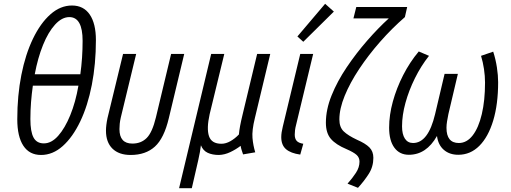

<svg xmlns="http://www.w3.org/2000/svg" viewBox="-20 -806 2690 1011"><path d="M196 10Q135 10 103 -38.5Q71 -87 71 -178Q71 -303 92.5 -411.5Q114 -520 153.5 -602Q193 -684 245.5 -730.5Q298 -777 359 -777Q420 -777 452.5 -729.5Q485 -682 485 -595Q485 -469 463.5 -359Q442 -249 402.5 -166.5Q363 -84 310.5 -37Q258 10 196 10ZM163 -415H403Q415 -501 415 -591Q415 -716 345 -716Q306 -716 270 -676.5Q234 -637 206.5 -569Q179 -501 163 -415ZM211 -51Q251 -51 286.5 -91Q322 -131 350 -199.5Q378 -268 393 -355H153Q147 -313 143.5 -269Q140 -225 140 -179Q140 -113 156.5 -82Q173 -51 211 -51Z M668 10Q606 10 572 -23.5Q538 -57 538 -118Q538 -132 540 -148.5Q542 -165 546 -184L628 -522H697L616 -187Q612 -169 610.5 -154.5Q609 -140 609 -126Q609 -50 677 -50Q723 -50 752.5 -79.5Q782 -109 801 -188L881 -522H950L869 -184Q844 -78 795.5 -34Q747 10 668 10Z M923 185 1092 -522H1161L1084 -205Q1067 -129 1080.5 -89Q1094 -49 1146 -49Q1169 -49 1193 -62.5Q1217 -76 1238 -98Q1241 -136 1257 -201L1334 -522H1403L1322 -184Q1306 -119 1309.5 -79.5Q1313 -40 1324 -4L1260 7Q1256 -5 1252.5 -15.5Q1249 -26 1247 -38Q1222 -19 1192.5 -5Q1163 9 1133 10Q1098 10 1073.5 -1.5Q1049 -13 1038 -41Q1036 -25 1032.5 -4.5Q1029 16 1024 37L990 185Z M1561 8Q1511 1 1486 -20.5Q1461 -42 1461 -84Q1461 -107 1469 -139L1561 -522H1629L1539 -148Q1535 -133 1533.5 -120.5Q1532 -108 1532 -97Q1532 -76 1542 -64.5Q1552 -53 1577 -49ZM1577 -586 1546 -614 1692 -786 1738 -745Z M1865 183 1810 161Q1836 132 1854.5 103.5Q1873 75 1873 45Q1873 24 1858 10Q1843 -4 1804 -21Q1749 -44 1722.5 -74.5Q1696 -105 1696 -160Q1696 -229 1726 -303.5Q1756 -378 1805.5 -451.5Q1855 -525 1913 -591.5Q1971 -658 2027 -709H1841L1856 -769H2124L2112 -716Q2044 -657 1982 -586.5Q1920 -516 1871.5 -443Q1823 -370 1795 -301.5Q1767 -233 1767 -177Q1767 -136 1790 -114Q1813 -92 1860 -70Q1904 -51 1925 -30Q1946 -9 1946 25Q1946 72 1921.5 110Q1897 148 1865 183Z M2133 9Q2084 9 2056.5 -28.5Q2029 -66 2029 -134Q2029 -200 2048.5 -271Q2068 -342 2103 -410.5Q2138 -479 2185 -535L2239 -512Q2197 -459 2165 -394.5Q2133 -330 2115 -264.5Q2097 -199 2097 -141Q2097 -99 2112 -76Q2127 -53 2155 -53Q2235 -53 2271 -205L2321 -417H2391L2341 -205Q2337 -185 2334 -167Q2331 -149 2331 -133Q2331 -53 2396 -53Q2438 -53 2469 -93Q2500 -133 2517 -205Q2534 -277 2534 -371Q2534 -406 2528.5 -442.5Q2523 -479 2513 -512L2577 -534Q2590 -494 2596.5 -451.5Q2603 -409 2603 -373Q2603 -257 2577 -171Q2551 -85 2504 -38Q2457 9 2393 9Q2347 9 2317 -17Q2287 -43 2281 -90Q2225 9 2133 9Z"/></svg>

Font: Ubuntu Sans Condensed
Style: Italic
Weight: 400
Width: 3
Italic angle: -13.5°
Designer: Dalton Maag Ltd
Foundry: Dalton Maag Ltd
Version: Version 1.006; ttfautohint (v1.8.4.7-5d5b)